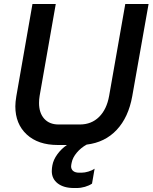

<svg xmlns="http://www.w3.org/2000/svg" viewBox="-20 -720 766 964"><path d="M726 -700 644 -237Q625 -131 566 -68Q507 -5 415 6Q386 22 365.5 46.5Q345 71 340 96L338 106Q337 109 337 115Q337 130 347.5 138.5Q358 147 377 147H390Q405 147 423.5 141.5Q442 136 455 127L442 202Q427 212 406.5 218Q386 224 365 224H351Q300 224 270 201Q240 178 240 139Q240 129 241 123L243 110Q248 82 268 54.5Q288 27 316 8H270Q171 8 114 -45Q57 -98 57 -186Q57 -207 62 -237L143 -700H260L179 -239Q176 -221 176 -203Q176 -153 202 -124Q228 -95 274 -95H381Q439 -95 477.5 -133Q516 -171 528 -239L609 -700Z"/></svg>

Font: Bai Jamjuree SemiBold
Style: Italic
Weight: 600
Italic angle: -10°
Version: Version 1.000; ttfautohint (v1.6)